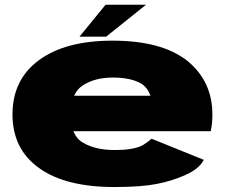

<svg xmlns="http://www.w3.org/2000/svg" viewBox="-20 -764 939 791"><path d="M451 6.5V-146Q373 -146 322.5 -176Q271.5 -204 271.5 -292Q271.5 -380.5 321 -412Q370.5 -444.5 444.5 -444.5Q519.5 -444.5 563 -419Q588.5 -402 600 -369.5H250V-223.5H848Q855 -253 855 -292Q855 -429.5 751.5 -513.5Q646.5 -596.5 443.5 -596.5Q250 -596.5 141 -516.5Q31.5 -436.5 31.5 -292.5Q31.5 -149 142 -71Q250.5 6.5 451 6.5ZM451 -146V6.5Q561.5 6.5 624.5 -6Q686.5 -17.5 743.5 -43Q800 -67.5 819.5 -105.5L604.5 -192.5Q585.5 -176 568.5 -166Q551 -156.5 524 -151.5Q497.5 -146 451 -146ZM307.5 -613H417.5L581.5 -744.5H415Z"/></svg>

Font: Anybody Expanded Black
Style: Regular
Weight: 900
Width: 7
Designer: Tyler Finck
Foundry: Etcetera Type Company
Version: Version 1.113;gftools[0.9.25]